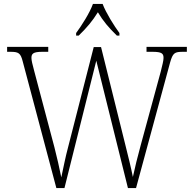

<svg xmlns="http://www.w3.org/2000/svg" viewBox="-20 -951 980 971"><path d="M365 -784V-771H378C421 -813 447 -844 475 -889C502 -844 528 -813 571 -771H584V-784C556 -822 516 -886 499 -931H450C434 -886 393 -822 365 -784ZM95 -640 265 0H306L467 -644L627 0H668L840 -634C854 -684 863 -689 906 -689H925V-714H721V-689H751C799 -689 807 -680 807 -658C807 -644 801 -622 793 -589L692 -218C676 -160 661 -99 652 -56C642 -106 629 -158 613 -222L491 -713H454L325 -209C310 -153 302 -109 290 -54C278 -111 271 -145 255 -207L153 -592C144 -626 139 -645 139 -658C139 -679 147 -689 194 -689H224V-714H16V-689H31C73 -689 84 -684 95 -640Z"/></svg>

Font: Noto Serif Ethiopic SemiCondensed ExtraLight
Style: Regular
Weight: 200
Width: 4
Designer: Monotype Design Team
Foundry: Monotype Imaging Inc.
Version: Version 2.102